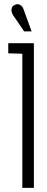

<svg xmlns="http://www.w3.org/2000/svg" viewBox="-20 -909 227 929"><path d="M94 -864Q91 -874 84 -880.5Q77 -887 68 -888.5Q59 -890 49 -884Q41 -880 37.5 -871.5Q34 -863 36 -853.5Q38 -844 43 -836L97 -757H133ZM20 -651 88 -649V0H144V-700H20Z"/></svg>

Font: Advent Pro
Style: Regular
Weight: 400
Designer: VivaRado, Andreas Kalpakidis
Foundry: VivaRado, Andreas Kalpakidis
Version: Version 3.000